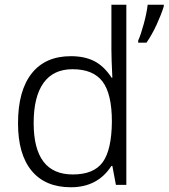

<svg xmlns="http://www.w3.org/2000/svg" viewBox="-20 -780 711 810"><path d="M56 -260Q56 -397 113.5 -470Q171 -543 279 -543Q337 -543 378 -522Q419 -501 451 -452H454Q450 -534 450 -571V-760H513V0H469L454 -80H450Q392 10 279 10Q171 10 113.5 -59.5Q56 -129 56 -260ZM563 -609Q574 -633 586.5 -679Q599 -725 603 -760H671V-753Q660 -718 641 -676.5Q622 -635 598 -600H563ZM452 -267Q452 -384 412.5 -436Q373 -488 286 -488Q205 -488 163.5 -430Q122 -372 122 -261Q122 -44 287 -44Q376 -44 413.5 -96Q451 -148 452 -267Z"/></svg>

Font: OpenSansMMV
Style: Light
Weight: 300
Foundry: Ascender Corporation
Version: Version 4.001